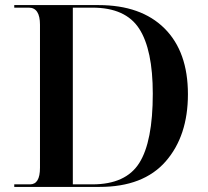

<svg xmlns="http://www.w3.org/2000/svg" viewBox="-20 -734 817 754"><path d="M36 0H371Q543 0 630.5 -100Q718 -200 718 -364Q718 -531 626 -622.5Q534 -714 367 -714H36V-704H93Q137 -704 137 -637V-75Q137 -10 98 -10H36ZM266 -10V-704H343Q473 -704 526.5 -621.5Q580 -539 580 -366Q580 -178 527 -94Q474 -10 343 -10Z"/></svg>

Font: Noto Serif Display Semi
Style: Regular
Weight: 600
Designer: Monotype Design Team
Foundry: Monotype Imaging Inc.
Version: Version 1.900